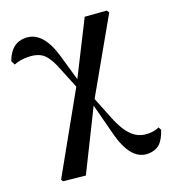

<svg xmlns="http://www.w3.org/2000/svg" viewBox="-139 -653 878 978"><g transform="rotate(-20 300.0 -164.0)"><path d="M496 220C523 220 545 212 562 197C577 182 590 159 600 128L591 112C577 120 558 124 533 124C501 124 473 114 450 93C424 70 401 32 381 -20L335 -135L556 -524L547 -537L431 -546L287 -260L244 -409C215 -502 170 -548 109 -548C58 -548 23 -519 2 -461L13 -439C34 -448 58 -452 87 -452C122 -452 149 -444 168 -429C189 -412 209 -378 228 -327L269 -226L34 193L41 204L160 216L319 -105L361 57C388 166 433 220 496 220Z"/></g></svg>

Font: AllPunType Bold
Style: Regular
Weight: 700
Version: 1.0